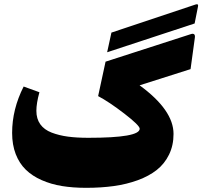

<svg xmlns="http://www.w3.org/2000/svg" viewBox="-20 -900 987 920"><path d="M403.3 -239.7Q649.4 -239.7 649.4 -283.2Q649.4 -298.8 575.9 -355.5Q502.4 -412.1 450.2 -439.5L485.8 -604.5L894 -736.3Q904.8 -740.2 910.2 -735.8Q915.5 -731.4 913.6 -718.8L893.1 -568.8L648.9 -491.2Q811.5 -372.6 811.5 -258.3Q811.5 -203.1 790 -159.2Q768.6 -115.2 731.2 -85.7Q693.8 -56.2 640.4 -36.6Q586.9 -17.1 525.6 -8.5Q464.4 0 392.6 0Q329.6 0 277.1 -8.5Q224.6 -17.1 179.7 -36.9Q134.8 -56.6 103.8 -86.7Q72.8 -116.7 55.4 -161.4Q38.1 -206.1 38.1 -263.2Q38.1 -376.5 93.3 -485.4L168.9 -458Q154.3 -405.3 154.3 -369.1Q154.3 -330.6 173.1 -304.4Q191.9 -278.3 227.5 -264.6Q263.2 -251 305.2 -245.4Q347.2 -239.7 403.3 -239.7ZM928.7 -868.4 912.6 -787.5 493.4 -649.6 513.9 -743.8 917 -878.4Q932 -883.3 928.7 -868.4Z"/></svg>

Font: Sahel Black FD-WOL
Style: Black-FD-WOL
Weight: 900
Foundry: Saber Rastikerdar (saber.rastikerdar@gmail.com)
Version: Version 2.0.2